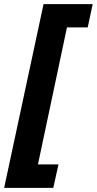

<svg xmlns="http://www.w3.org/2000/svg" viewBox="-44 -743 467 926"><path d="M-24 163 166 -723H403L379 -611H279L139 50H238L213 163Z"/></svg>

Font: Noto Sans Disp ExtBd
Style: Italic
Weight: 800
Italic angle: -12°
Designer: Monotype Design Team
Foundry: Monotype Imaging Inc.
Version: Version 2.000;GOOG;noto-source:20170915:90ef993387c0